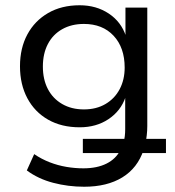

<svg xmlns="http://www.w3.org/2000/svg" viewBox="-20 -521 665 730"><path d="M300 189Q239 189 182 174Q125 159 82 127L110 65Q138 84 169 96Q200 108 232.5 113.5Q265 119 297 119Q349 119 385 101Q421 83 438 49L446 61H295V7H462L450 20Q453 9 454.5 -3.5Q456 -16 456 -30V-151H457Q439 -99 392.5 -68Q346 -37 283 -37Q214 -37 163 -66Q112 -95 84 -147.5Q56 -200 56 -269Q56 -338 84 -390Q112 -442 163 -471.5Q214 -501 283 -501Q346 -501 393.5 -469.5Q441 -438 459 -383H457V-492H540V-42Q540 -24 538 -7Q536 10 533 25L525 7H611V61H508L526 49Q503 118 445 153.5Q387 189 300 189ZM299 -105Q346 -105 381 -125.5Q416 -146 435 -182Q454 -218 454 -264Q454 -340 412 -385Q370 -430 299 -430Q252 -430 216.5 -410Q181 -390 162 -353.5Q143 -317 143 -268Q143 -219 162 -182.5Q181 -146 216.5 -125.5Q252 -105 299 -105Z"/></svg>

Font: Nunito Sans 9pt
Style: Regular
Weight: 400
Version: Version 3.101;gftools[0.9.27]